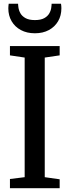

<svg xmlns="http://www.w3.org/2000/svg" viewBox="-20 -984 364 1004"><path d="M109 -57.5V-683L32 -694.5V-743H292V-694.5L214 -683V-57.5L292 -46.5V0H32V-48ZM162.5 -810Q120.5 -810 89.2 -826.8Q58 -843.5 40.8 -873Q23.5 -902.5 23.5 -940.5Q23.5 -947 24.2 -953Q25 -959 25.5 -964.5H74.5Q74.5 -961.5 75 -957Q75.5 -952.5 76 -947.5Q78 -930.5 86.5 -915Q95 -899.5 113.5 -889.2Q132 -879 162.5 -879Q193 -879 211.2 -889Q229.5 -899 238.2 -914.8Q247 -930.5 248.5 -947.5Q249 -952.5 249.5 -957Q250 -961.5 250 -964.5H299Q300 -959 300.5 -953Q301 -947 301 -940.5Q301 -902.5 283.8 -873Q266.5 -843.5 235.5 -826.8Q204.5 -810 162.5 -810Z"/></svg>

Font: Merriweather 24pt SemiCondensed
Style: Regular
Weight: 400
Width: 4
Designer: Eben Sorkin
Foundry: Eben Sorkin
Version: Version 2.100